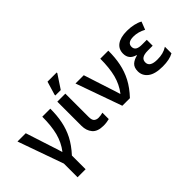

<svg xmlns="http://www.w3.org/2000/svg" viewBox="-92 -1348 2130 2130"><g transform="rotate(-45 973.0 -283.0)"><path d="M316.9 210V-4.9C368.2 -61 408.2 -116.7 437 -172.4C494.1 -283.7 515.1 -401.9 515.1 -542H389.2C389.2 -446.8 380.4 -364.3 362.8 -295.4C344.7 -226.6 314.9 -164.6 272.9 -109.9H269C261.7 -140.6 237.3 -208 226.1 -245.1L129.9 -542H0L190.9 -4.9V210Z M743.2 -606 849.1 -766.1V-775.9H705.1L658.2 -619.1V-606ZM801.8 9.8C835.4 9.8 869.1 4.4 892.1 -2V-102.1C869.1 -95.7 849.6 -91.8 822.8 -91.8C802.2 -91.8 785.2 -97.7 771.5 -108.9C757.8 -120.1 751 -142.6 751 -175.8V-542H625V-163.1C625 -112.8 638.7 -71.8 666 -39.1C693.4 -6.3 738.8 9.8 801.8 9.8Z M1222.2 0C1274.9 -56.2 1315.9 -111.8 1345.2 -168C1403.8 -279.8 1425.3 -399.4 1425.3 -542H1299.3C1299.3 -446.8 1290.5 -364.3 1272.9 -295.4C1254.9 -226.6 1225.1 -164.6 1183.1 -109.9H1179.2C1171.9 -140.6 1147.5 -208 1136.2 -245.1L1040 -542H910.2L1103 0Z M1729 9.8C1800.3 9.8 1857.4 -2 1899.9 -25.9V-128.9C1851.1 -98.1 1804.2 -86.9 1740.2 -86.9C1664.1 -86.9 1623 -109.9 1623 -159.2C1623 -208 1657.2 -232.9 1737.3 -232.9H1812V-325.2H1735.8C1675.8 -325.2 1637.2 -341.8 1637.2 -390.1C1637.2 -431.2 1665 -456.1 1732.9 -456.1C1781.7 -456.1 1830.1 -442.9 1877.9 -417L1914.1 -509.8C1868.7 -536.6 1796.9 -551.8 1726.1 -551.8C1587.4 -551.8 1517.1 -495.1 1517.1 -402.8C1517.1 -341.8 1548.8 -302.2 1612.3 -285.2V-279.8C1577.6 -272 1549.3 -258.3 1527.3 -238.8C1505.4 -218.8 1494.1 -189 1494.1 -148.9C1494.1 -101.6 1513.7 -63.5 1552.2 -34.2C1590.8 -4.9 1649.4 9.8 1729 9.8Z"/></g></svg>

Font: Noto Reveo Sans
Style: Regular
Weight: 600
Designer: Monotype Design Team
Foundry: Monotype Imaging Inc.
Version: Version 2.007